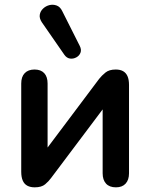

<svg xmlns="http://www.w3.org/2000/svg" viewBox="-20 -795 644 823"><path d="M129 8Q110 8 97 1Q84 -6 77.5 -21Q71 -36 71 -59V-437Q71 -466 86 -481.5Q101 -497 128 -497Q155 -497 169.5 -481.5Q184 -466 184 -437V-128H158L405 -457Q416 -471 432 -484Q448 -497 476 -497Q495 -497 507.5 -490Q520 -483 526.5 -468.5Q533 -454 533 -431V-52Q533 -24 518.5 -8Q504 8 477 8Q449 8 434.5 -8Q420 -24 420 -52V-362H447L199 -32Q189 -18 173.5 -5Q158 8 129 8ZM256 -560 159 -700Q148 -717 150.5 -732Q153 -747 164.5 -758Q176 -769 191.5 -773Q207 -777 222.5 -771.5Q238 -766 247 -747L322 -598Q330 -582 325 -569Q320 -556 307 -549Q294 -542 280 -544Q266 -546 256 -560Z"/></svg>

Font: Nunito
Style: Bold
Weight: 700
Designer: Vernon Adams
Foundry: Vernon Adams
Version: Version 3.602